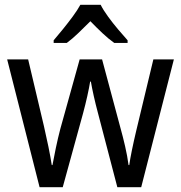

<svg xmlns="http://www.w3.org/2000/svg" viewBox="-20 -837 760 805"><path d="M391 -362Q381 -399 373 -435Q365 -471 361 -495H358Q354 -470 346 -434Q338 -398 328 -361L243 -52H146L10 -588H98L164 -309Q174 -266 183 -222Q192 -178 197 -145H200Q205 -173 214 -216Q223 -259 233 -297L314 -588H408L486 -297Q495 -265 504.5 -224Q514 -183 519 -145H522Q525 -168 533 -207Q541 -246 551 -288L623 -588H709L572 -52H472ZM402 -817Q413 -795 433 -767.5Q453 -740 475 -714Q497 -688 515 -668V-657H459Q435 -674 409.5 -698Q384 -722 359 -748Q333 -722 308 -698Q283 -674 260 -657H205V-668Q223 -689 244.5 -715.5Q266 -742 285.5 -768.5Q305 -795 317 -817Z"/></svg>

Font: Noto Sans Tamil UI SemiCondensed
Style: Regular
Weight: 400
Width: 4
Designer: Jelle Bosma - Monotype Design Team
Foundry: Monotype Imaging Inc.
Version: Version 2.004; ttfautohint (v1.8.4.7-5d5b)